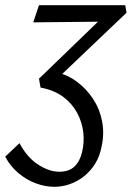

<svg xmlns="http://www.w3.org/2000/svg" viewBox="-75 -430 507 739"><path d="M134 289Q99 289 62.5 275.5Q26 262 -5 235.5Q-36 209 -55 173L0 121Q30 177 72.5 204Q115 231 153 231Q191 231 212 210.5Q233 190 241 155Q250 118 245.5 79Q241 40 222 4.5Q203 -31 168.5 -57Q134 -83 81 -93L75 -127L343 -386L362 -347L53 -344L75 -410H407L412 -381L141 -123L138 -153Q184 -143 221 -115.5Q258 -88 283.5 -49Q309 -10 318 37Q327 84 316 134Q309 171 291.5 199.5Q274 228 249 248Q224 268 194.5 278.5Q165 289 134 289Z"/></svg>

Font: Ysabeau Office Medium
Style: Italic
Weight: 500
Italic angle: -12°
Designer: Christian Thalmann (Catharsis Fonts)
Version: Version 2.001;gftools[0.9.30]; featfreeze: tnum,lnum,ss02